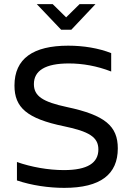

<svg xmlns="http://www.w3.org/2000/svg" viewBox="-20 -900 640 929"><path d="M518 -554V-643C457 -667 384 -679 310 -679C141 -679 50 -617 50 -486C50 -380 110 -326 290 -289C410 -264 456 -237 456 -177C456 -112 404 -77 289 -77C213 -77 131 -92 62 -116V-27C133 -3 215 9 291 9C467 9 550 -57 550 -182C550 -290 488 -343 304 -382C187 -407 144 -435 144 -493C144 -558 199 -593 313 -593C379 -593 449 -581 518 -554ZM158 -880 276 -756H325L442 -880H365L300 -816L235 -880Z"/></svg>

Font: LT Wave Mono
Style: Regular
Weight: 400
Designer: Daniel Lyons
Version: Version 2.5 (Glyphs App)